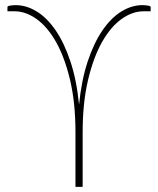

<svg xmlns="http://www.w3.org/2000/svg" viewBox="-20 -728 616 748"><path d="M302 0H274V-212.5Q274 -327.5 253.2 -415.5Q232.5 -503.5 199 -563.2Q165.5 -623 123 -653.5Q80.5 -684 37 -684H9V-701Q9 -702.5 12 -704Q15 -705.5 19.8 -706.2Q24.5 -707 30.2 -707.5Q36 -708 41 -708Q82.5 -708 122.8 -683.5Q163 -659 196.5 -610.2Q230 -561.5 254.2 -489Q278.5 -416.5 288 -320.5Q297.5 -416.5 321.8 -489Q346 -561.5 379.5 -610.2Q413 -659 453.2 -683.5Q493.5 -708 535 -708Q540 -708 545.8 -707.5Q551.5 -707 556.2 -706.2Q561 -705.5 564 -704Q567 -702.5 567 -701V-684H539Q495.5 -684 453 -653.5Q410.5 -623 377 -563.2Q343.5 -503.5 322.8 -415.5Q302 -327.5 302 -212.5Z"/></svg>

Font: Lato Thin
Style: Regular
Weight: 200
Designer: Lukasz Dziedzic
Foundry: tyPoland Lukasz Dziedzic
Version: Version 2.007; 2014-02-27